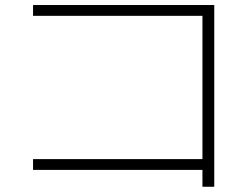

<svg xmlns="http://www.w3.org/2000/svg" viewBox="-20 -708 978 746"><path d="M766.6 -47.9H108.4V-89.8H766.6V-646.5H108.4V-688.5H812.5V17.6H766.6Z"/></svg>

Font: Pretendard JP ExtraLight
Style: Regular
Weight: 200
Designer: Base glyphs from Inter by Rasmus Andersson; Hangeul glyphs from Noto Sans CJK(Source Han Sans) by Jang Soo-young and Kan
Foundry: Kil Hyung-jin
Version: Version 1.309